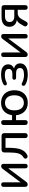

<svg xmlns="http://www.w3.org/2000/svg" viewBox="1524 -2060 545 3634"><g transform="rotate(-90 1797.0 -243.5)"><path d="M77 -43V-449Q77 -471 88.5 -482.5Q100 -494 121 -494Q141 -494 152 -482.5Q163 -471 163 -449V-127L416 -464Q437 -494 470 -494Q491 -494 501.5 -482.5Q512 -471 512 -444V-39Q512 -17 501 -5Q490 7 470 7Q449 7 438 -5Q427 -17 427 -39V-361L174 -23Q164 -9 152 -1Q140 7 121 7Q77 7 77 -43Z M1000 -41V-412H816V-352Q816 -199 783.5 -117Q751 -35 675 1Q662 6 653 6Q635 6 623 -6.5Q611 -19 611 -35Q611 -58 636 -73Q689 -104 708.5 -166.5Q728 -229 728 -355V-434Q728 -460 742 -473.5Q756 -487 782 -487H1040Q1066 -487 1080 -473.5Q1094 -460 1094 -434V-41Q1094 -18 1081.5 -5.5Q1069 7 1046 7Q1024 7 1012 -5.5Q1000 -18 1000 -41Z M1433 -213H1340V-41Q1340 7 1295 7Q1272 7 1260 -5.5Q1248 -18 1248 -41V-447Q1248 -470 1260 -482Q1272 -494 1295 -494Q1340 -494 1340 -447V-288H1434Q1447 -386 1508.5 -441Q1570 -496 1667 -496Q1739 -496 1793 -465Q1847 -434 1876 -377Q1905 -320 1905 -244Q1905 -167 1876 -110Q1847 -53 1793 -22Q1739 9 1667 9Q1568 9 1505 -51Q1442 -111 1433 -213ZM1810 -244Q1810 -330 1771.5 -376Q1733 -422 1667 -422Q1601 -422 1563 -376Q1525 -330 1525 -244Q1525 -158 1563 -111.5Q1601 -65 1667 -65Q1733 -65 1771.5 -111.5Q1810 -158 1810 -244Z M2014 -35Q2002 -41 1995.5 -51.5Q1989 -62 1989 -73Q1989 -86 1998 -96Q2007 -106 2021 -106Q2032 -106 2045 -99Q2076 -81 2115.5 -71.5Q2155 -62 2196 -62Q2264 -62 2295 -81Q2326 -100 2326 -139Q2326 -174 2301.5 -193Q2277 -212 2231 -212H2143Q2125 -212 2114.5 -221.5Q2104 -231 2104 -247Q2104 -263 2114.5 -272.5Q2125 -282 2143 -282H2220Q2261 -282 2285 -300Q2309 -318 2309 -351Q2309 -425 2194 -425Q2115 -425 2053 -392Q2040 -386 2030 -386Q2015 -386 2006 -396Q1997 -406 1997 -419Q1997 -429 2003 -438Q2009 -447 2020 -453Q2097 -496 2207 -496Q2300 -496 2348 -460Q2396 -424 2396 -359Q2396 -322 2375 -293.5Q2354 -265 2317 -251Q2362 -241 2388 -210.5Q2414 -180 2414 -135Q2414 -68 2358.5 -29.5Q2303 9 2198 9Q2145 9 2097 -2.5Q2049 -14 2014 -35Z M2535 -43V-449Q2535 -471 2546.5 -482.5Q2558 -494 2579 -494Q2599 -494 2610 -482.5Q2621 -471 2621 -449V-127L2874 -464Q2895 -494 2928 -494Q2949 -494 2959.5 -482.5Q2970 -471 2970 -444V-39Q2970 -17 2959 -5Q2948 7 2928 7Q2907 7 2896 -5Q2885 -17 2885 -39V-361L2632 -23Q2622 -9 2610 -1Q2598 7 2579 7Q2535 7 2535 -43Z M3428 -38V-181H3363Q3296 -181 3257 -115L3203 -20Q3187 7 3161 7Q3143 7 3128.5 -6.5Q3114 -20 3114 -38Q3114 -50 3121 -63L3164 -136Q3176 -157 3194.5 -173.5Q3213 -190 3234 -198Q3173 -208 3140 -244Q3107 -280 3107 -339Q3107 -409 3153.5 -448Q3200 -487 3288 -487H3468Q3491 -487 3503.5 -474.5Q3516 -462 3516 -439V-38Q3516 -17 3504.5 -5Q3493 7 3472 7Q3428 7 3428 -38ZM3428 -246V-422H3307Q3252 -422 3224.5 -399.5Q3197 -377 3197 -335Q3197 -292 3224.5 -269Q3252 -246 3307 -246Z"/></g></svg>

Font: SN Pro
Style: Regular
Weight: 400
Designer: Tobias Whetton
Foundry: Supernotes
Version: Version 1.003